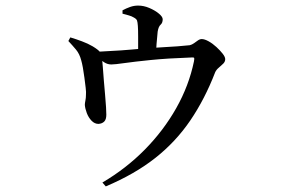

<svg xmlns="http://www.w3.org/2000/svg" viewBox="-20 -599 1040 688"><path d="M347 55Q432 5 499 -63Q566 -131 611.5 -211.5Q657 -292 675 -379Q677 -389 675.5 -391.5Q674 -394 665 -393Q580 -390 520.5 -384Q461 -378 426 -373Q391 -368 379 -368Q365 -368 353 -376Q341 -384 319 -400V-413Q347 -415 380 -416.5Q413 -418 446 -421Q479 -424 505 -426Q531 -428 560 -429.5Q589 -431 616 -433Q643 -435 660 -437Q668 -439 675 -444Q682 -449 689 -454Q696 -459 703 -459Q713 -459 727.5 -451Q742 -443 755.5 -430.5Q769 -418 778 -406.5Q787 -395 787 -387Q787 -378 780 -371Q773 -364 764 -356.5Q755 -349 751 -340Q714 -244 662 -167.5Q610 -91 536.5 -33Q463 25 359 69ZM333 -155Q319 -155 308 -166.5Q297 -178 291 -194Q285 -210 284 -223Q284 -229 286 -238.5Q288 -248 288 -259Q289 -268 287 -284.5Q285 -301 282.5 -320.5Q280 -340 277 -356.5Q274 -373 271 -383Q265 -406 252.5 -421Q240 -436 225 -452L232 -465Q252 -459 273.5 -451Q295 -443 312 -433Q332 -421 338.5 -412.5Q345 -404 346 -386Q347 -378 348.5 -358Q350 -338 352 -312Q354 -286 356.5 -260Q359 -234 360 -214.5Q361 -195 361 -188Q361 -171 353.5 -163.5Q346 -156 333 -155ZM475 -398Q475 -404 475 -424Q475 -444 475 -468Q475 -492 474 -506Q473 -520 471 -525.5Q469 -531 460 -536Q452 -541 441 -544Q430 -547 419 -550V-562Q432 -569 446 -574Q460 -579 475 -579Q495 -579 515 -570.5Q535 -562 549 -550.5Q563 -539 563 -530Q563 -517 555.5 -510.5Q548 -504 545 -486Q543 -469 541 -442Q539 -415 539 -399Z"/></svg>

Font: Noto Serif SC ExtraLight Medium
Style: Regular
Weight: 500
Version: Version 2.002-H1;hotconv 1.1.0;makeotfexe 2.6.0